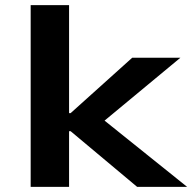

<svg xmlns="http://www.w3.org/2000/svg" viewBox="-20 -725 746 745"><path d="M99 0V-705H248V-286H254L493 -501H680L358 -234L362 -276L706 0H512L254 -216H248V0Z"/></svg>

Font: Nunito Sans 7pt Expanded
Style: Bold
Weight: 700
Width: 7
Designer: Vernon Adams
Foundry: Vernon Adams
Version: Version 3.101;gftools[0.9.27]